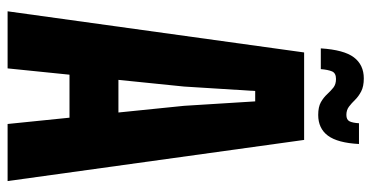

<svg xmlns="http://www.w3.org/2000/svg" viewBox="-262 -740 1001 518"><g transform="rotate(90 239.0 -480.5)"><path d="M10 0 121 -800H357L468 0H314L297 -167H181L164 0ZM195 -299H283L265 -476L253 -668H225L213 -476ZM312 -948H368Q365 -890.5 345.5 -864.2Q326 -838 289.5 -838Q268 -838 255.2 -845.2Q242.5 -852.5 233.8 -862Q225 -871.5 216 -878.8Q207 -886 192.5 -886Q176.5 -886 172 -875Q167.5 -864 166 -845H110Q114 -907.5 134.2 -934.2Q154.5 -961 191 -961Q212.5 -961 226 -954Q239.5 -947 248.8 -937.5Q258 -928 267.2 -921Q276.5 -914 289.5 -914Q302.5 -914 306.8 -922.5Q311 -931 312 -948Z"/></g></svg>

Font: Big Shoulders Display Thin Black
Style: Regular
Weight: 900
Version: Version 2.002